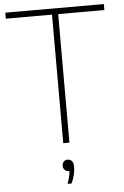

<svg xmlns="http://www.w3.org/2000/svg" viewBox="-63 -784 681 1052"><g transform="rotate(-5 278.0 -258.0)"><path d="M261 0V-707H7V-740H549V-707H295V0ZM265 224Q273 203 276.8 186.2Q280.5 169.5 281.5 155H278Q264.5 155 255.8 146Q247 137 247 123Q247 109.5 255.2 100.8Q263.5 92 276 92Q309 92 309 135Q309 153 303.8 176.8Q298.5 200.5 287 224Z"/></g></svg>

Font: Encode Sans Th
Style: Regular
Weight: 100
Designer: Multiple Designers
Foundry: Impallari Type
Version: Version 3.002; ttfautohint (v1.8.3) -l 8 -r 50 -G 200 -x 14 